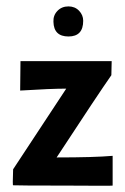

<svg xmlns="http://www.w3.org/2000/svg" viewBox="-20 -579 392 600"><path d="M240 -514Q240 -465 194 -465Q148 -465 147 -511Q146 -531 159.5 -545Q173 -559 194 -559Q214 -559 227 -545.5Q240 -532 240 -514ZM332 -92V1Q332 2 188 1Q36 1 21 0Q19 2 21 -50L187 -302Q139 -302 43 -296L44 -388H329L328 -344Q286 -284 157 -87Q274 -87 332 -92Z"/></svg>

Font: GFS Neohellenic Rg
Style: Bold
Weight: 700
Designer: Designed by Takis Katsoulidis and George D. Matthiopoulos.
Foundry: Designed by Takis Katsoulidis and George D. Matthiopoulos.
Version: Version 1.0